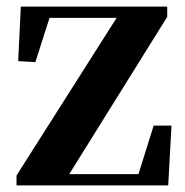

<svg xmlns="http://www.w3.org/2000/svg" viewBox="-20 -561 561 581"><path d="M30 0V-30L345 -526V-496L337 -507H230H99L136 -526L87 -373L35 -376L43 -541H486V-510L177 -14L182 -53L184 -34H293H424L394 -18L445 -181H499L489 0Z"/></svg>

Font: Noto Serif TC ExtraLight ExtraBold
Style: Regular
Weight: 800
Version: Version 2.002-H1;hotconv 1.1.0;makeotfexe 2.6.0